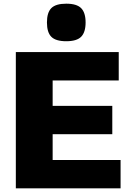

<svg xmlns="http://www.w3.org/2000/svg" viewBox="-20 -1023 711 1043"><path d="M340 -799Q283 -799 259 -823Q235 -847 235 -901Q235 -955 259 -979Q283 -1003 340 -1003Q397 -1003 421 -978.5Q445 -954 445 -901Q445 -848 421 -823.5Q397 -799 340 -799ZM66 -740H625V-586H266V-448H590V-294H266V-154H635V0H66Z"/></svg>

Font: Encode Sans Normal
Style: ExtraBold
Weight: 800
Designer: Pablo Impallari, Andres Torresi
Foundry: Pablo Impallari, Andres Torresi
Version: Version 1.000; ttfautohint (v1.00) -l 8 -r 50 -G 200 -x 14 -